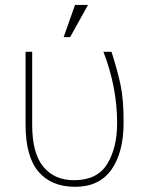

<svg xmlns="http://www.w3.org/2000/svg" viewBox="-20 -735 587 766"><path d="M447.3 -244.1Q447.3 -387.2 392.6 -528.3H424.8Q448.2 -456.5 460.9 -396.5Q473.6 -336.4 473.1 -245.6Q473.1 -127.4 424.8 -58.6Q376 10.3 280.3 10.3Q184.6 10.3 133.3 -50.3Q82 -110.8 82 -237.8V-528.3H108.4V-236.8Q108.4 -123.5 152.8 -69.8Q197.3 -16.1 274.4 -16.1Q367.2 -15.6 407.2 -80.1Q447.3 -144.5 447.3 -244.1ZM279.3 -715.3H331.1L259.8 -586.9H233.9Z"/></svg>

Font: Roboto-Thin
Style: Regular
Weight: 250
Designer: Google
Version: Version 1.100141; 2013; ttfautohint (v0.94.14-c901) -l 8 -r 